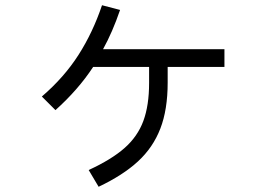

<svg xmlns="http://www.w3.org/2000/svg" viewBox="-20 -652 1040 734"><path d="M838 -464V-396H621V-336Q621 -233 593 -160.5Q565 -88 507.5 -35Q450 18 357 62L319 -2Q406 -42 456 -86Q506 -130 528 -189.5Q550 -249 550 -335V-396H336Q279 -309 192 -231L140 -283Q225 -356 280 -442Q335 -528 370 -632L439 -614Q410 -529 374 -464Z"/></svg>

Font: IBM Plex Sans JP
Style: Regular
Weight: 400
Designer: Mike Abbink; Paul van der Laan; Pieter van Rosmalen; Wujin Sim; Yejin Wi; Jinhee Kim; Boomi Park; Yona Kim; Kichan Ma
Foundry: Sandoll Inc.
Version: Version 1.000